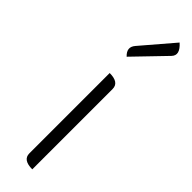

<svg xmlns="http://www.w3.org/2000/svg" viewBox="-288 -837 833 833"><g transform="rotate(45 128.5 -420.5)"><path d="M158 0Q100 0 100 -40V-533Q158 -533 158 -493V0ZM102 -635Q70 -665 96 -695L221 -841Q264 -803 237 -775Z"/></g></svg>

Font: Swei Half Moon CJK SC
Style: Light
Weight: 300
Version: Version 2.071